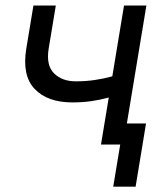

<svg xmlns="http://www.w3.org/2000/svg" viewBox="-20 -536 592 712"><path d="M248.5 -156.2Q155.8 -156.2 108.4 -206.3Q61 -256.3 77.6 -356.4L104 -515.6H187L160.6 -356.4Q150.4 -293.9 180.2 -264.2Q210 -234.4 261.2 -234.4Q298.3 -234.4 331.3 -239.3Q364.3 -244.1 396.5 -252.9L439.9 -515.6H522.9L437.5 0H354.5L383.3 -174.3Q352.5 -166 319.8 -161.1Q287.1 -156.2 248.5 -156.2ZM399.9 156.2 425.8 0H389.6L402.3 -78.1H521.5L482.9 156.2Z"/></svg>

Font: Inter Display
Style: Italic
Weight: 400
Italic angle: -9.39999°
Designer: Rasmus Andersson
Foundry: rsms
Version: Version 4.000;git-a52131595